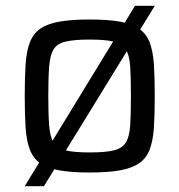

<svg xmlns="http://www.w3.org/2000/svg" viewBox="-20 -585 617 660"><path d="M65 55 444 -565H512L131 55ZM288 8Q225 8 183.5 0.5Q142 -7 118 -24Q94 -41 82.5 -71Q71 -101 68 -146.5Q65 -192 65 -255Q65 -318 68 -363.5Q71 -409 82.5 -439Q94 -469 118 -486Q142 -503 183.5 -510.5Q225 -518 288 -518Q352 -518 393 -510.5Q434 -503 458.5 -486Q483 -469 494.5 -439Q506 -409 509 -363.5Q512 -318 512 -255Q512 -192 509 -146.5Q506 -101 494.5 -71Q483 -41 458.5 -24Q434 -7 393 0.5Q352 8 288 8ZM288 -61Q342 -61 371 -68Q400 -75 412.5 -95Q425 -115 427.5 -153.5Q430 -192 430 -255Q430 -318 427.5 -356.5Q425 -395 412.5 -415Q400 -435 371 -442Q342 -449 288 -449Q235 -449 205.5 -442Q176 -435 164 -415Q152 -395 149 -356.5Q146 -318 146 -255Q146 -192 149 -153.5Q152 -115 164 -95Q176 -75 205.5 -68Q235 -61 288 -61Z"/></svg>

Font: Saira Thin
Style: Regular
Weight: 400
Version: Version 1.101